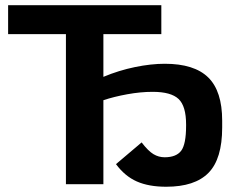

<svg xmlns="http://www.w3.org/2000/svg" viewBox="-20 -708 925 738"><path d="M377.4 -576.7V-412.6Q437 -437.5 498.8 -450.2Q560.5 -462.9 613.3 -462.9Q726.6 -462.9 780.3 -410.4Q834 -357.9 834 -244.1V-217.8Q834 -97.2 781.5 -43.7Q729 9.8 618.7 9.8Q551.8 9.8 505.9 -10.5Q460 -30.8 425.8 -77.1L524.4 -160.6Q549.8 -127.4 569.8 -115.5Q589.8 -103.5 612.8 -103.5Q657.2 -103.5 676.3 -128.4Q695.3 -153.3 695.3 -225.1V-229.5Q695.3 -300.3 666.3 -327.6Q637.2 -355 566.9 -355Q520.5 -355 469.2 -345.7Q418 -336.4 377.4 -322.8V0H233.4V-576.7H11.2V-688H600.1V-576.7Z"/></svg>

Font: Liberation Sans
Style: Bold
Weight: 700
Designer: Steve Matteson
Foundry: Ascender Corporation
Version: Version 2.1.5